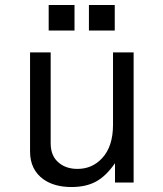

<svg xmlns="http://www.w3.org/2000/svg" viewBox="-20 -735 658 773"><path d="M518 -524V0H443V-78Q407 -26 366.5 -4Q326 18 268 18Q199 18 155 -13Q101 -52 101 -125V-524H184V-158Q184 -105 219 -78Q248 -55 292 -55Q351 -55 391 -98Q435 -145 435 -233V-524ZM176 -715H280V-612H176ZM338 -715H442V-612H338Z"/></svg>

Font: Fragment Mono SC
Style: Regular
Weight: 400
Monospace: yes
Designer: Wei Huang based on Nimbus Sans by URW Studio, based on Helvetica by Max Miedinger.
Foundry: Wei Huang
Version: Version 1.012; ttfautohint (v1.8.4.7-5d5b)